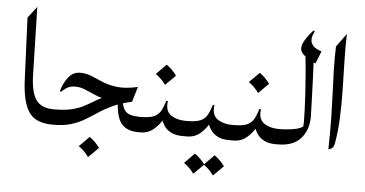

<svg xmlns="http://www.w3.org/2000/svg" viewBox="-49 -625 1680 883"><g transform="rotate(5 790.5 -183.5)"><path d="M207 0Q126.5 0 95.7 -47.4Q64.9 -94.7 61 -196.8L48.8 -480.5L89.4 -533.7L97.2 -221.2Q99.1 -141.6 123.3 -106.2Q147.5 -70.8 207 -70.8Q233.4 -70.8 233.4 -35.6Q233.4 0 207 0Z M209.5 0Q188 0 188 -35.2Q188 -50.8 192.6 -60.8Q197.3 -70.8 207 -70.8Q257.8 -70.8 290.3 -79.1Q322.8 -87.4 347.7 -100.8Q372.6 -114.3 399.2 -130.4Q425.8 -146.5 464.1 -162.8Q502.4 -179.2 563 -192.4L545.9 -141.6Q493.7 -130.4 457.3 -135.3Q420.9 -140.1 393.8 -151.6Q366.7 -163.1 343.3 -173.3Q319.8 -183.6 294.4 -183.6Q271.5 -183.6 255.6 -173.1Q239.7 -162.6 232.4 -153.8L226.6 -156.7Q234.9 -189.5 256.3 -219.2Q277.8 -249 313.5 -249Q341.3 -249 366.2 -238.3Q391.1 -227.5 419.7 -215.6Q448.2 -203.6 487.1 -199Q525.9 -194.3 582.5 -207L561.5 -136.7Q510.3 -126 474.4 -109.1Q438.5 -92.3 410.2 -73.5Q381.8 -54.7 353.8 -37.8Q325.7 -21 291.5 -10.5Q257.3 0 209.5 0ZM602.1 0Q551.3 0 525.6 -28.6Q500 -57.1 495.6 -135.3L517.6 -141.1Q521.5 -105 538.6 -87.9Q555.7 -70.8 602.1 -70.8Q631.3 -70.8 631.3 -35.6Q631.3 0 602.1 0ZM381.8 41Q409.7 61 428.7 87.9L381.8 134.3Q364.3 108.4 335.4 87.9Z M602.1 0Q590.3 0 586.2 -9.5Q582 -19 582 -35.2Q582 -50.8 586.2 -60.8Q590.3 -70.8 602.1 -70.8H604.5Q643.6 -70.8 664.8 -78.6Q686 -86.4 697.3 -104.7Q708.5 -123 718.3 -155.3L725.6 -153.8Q724.1 -146 724.1 -137.2Q724.1 -102.5 750.7 -86.7Q777.3 -70.8 815.4 -70.8H817.9Q830.1 -70.8 835.2 -60.8Q840.3 -50.8 840.3 -35.2Q840.3 -19 835.4 -9.5Q830.6 0 817.9 0H807.1Q773.4 0 752.7 -11.2Q731.9 -22.5 720.9 -38.8Q710 -55.2 705.1 -70.8L710.9 -68.4Q699.7 -44.9 673.8 -22.5Q647.9 0 611.8 0ZM705.6 -320.8Q733.4 -300.8 752.4 -273.9L705.6 -227.5Q688 -253.4 659.2 -273.9Z M816.9 0Q805.2 0 801 -9.5Q796.9 -19 796.9 -35.2Q796.9 -50.8 801 -60.8Q805.2 -70.8 816.9 -70.8H819.3Q858.4 -70.8 879.6 -78.6Q900.9 -86.4 912.1 -104.7Q923.3 -123 933.1 -155.3L940.4 -153.8Q939 -146 939 -137.2Q939 -102.5 965.6 -86.7Q992.2 -70.8 1030.3 -70.8H1032.7Q1044.9 -70.8 1050 -60.8Q1055.2 -50.8 1055.2 -35.2Q1055.2 -19 1050.3 -9.5Q1045.4 0 1032.7 0H1022Q988.3 0 967.5 -11.2Q946.8 -22.5 935.8 -38.8Q924.8 -55.2 919.9 -70.8L925.8 -68.4Q914.6 -44.9 888.7 -22.5Q862.8 0 826.7 0ZM870.6 75.2Q898.4 95.2 917.5 122.1L870.6 168.5Q853 142.6 824.2 122.1ZM961.4 75.2Q989.3 95.2 1008.3 122.1L961.4 168.5Q943.8 142.6 915 122.1Z M1031.7 0Q1020 0 1015.9 -9.5Q1011.7 -19 1011.7 -35.2Q1011.7 -50.8 1015.9 -60.8Q1020 -70.8 1031.7 -70.8H1034.2Q1073.2 -70.8 1094.5 -78.6Q1115.7 -86.4 1127 -104.7Q1138.2 -123 1147.9 -155.3L1155.3 -153.8Q1153.8 -146 1153.8 -137.2Q1153.8 -102.5 1180.4 -86.7Q1207 -70.8 1245.1 -70.8H1247.6Q1259.8 -70.8 1264.9 -60.8Q1270 -50.8 1270 -35.2Q1270 -19 1265.1 -9.5Q1260.3 0 1247.6 0H1236.8Q1203.1 0 1182.4 -11.2Q1161.6 -22.5 1150.6 -38.8Q1139.6 -55.2 1134.8 -70.8L1140.6 -68.4Q1129.4 -44.9 1103.5 -22.5Q1077.6 0 1041.5 0ZM1135.3 -320.8Q1163.1 -300.8 1182.1 -273.9L1135.3 -227.5Q1117.7 -253.4 1088.9 -273.9Z M1334.5 -450.2 1376 -418.5Q1381.8 -304.7 1383.5 -241Q1385.3 -177.2 1386.7 -139.6Q1386.7 -78.6 1351.8 -39.3Q1316.9 0 1246.6 0Q1226.6 0 1226.6 -35.6Q1226.6 -70.8 1246.6 -70.8Q1279.8 -70.8 1314.2 -76.7Q1348.6 -82.5 1361.3 -97.7L1354 -81.1Q1355 -85.4 1356 -93.5Q1356.9 -101.6 1356.9 -113.3Q1356.9 -157.7 1351.8 -246.8Q1346.7 -335.9 1334.5 -450.2ZM1364.3 -536.1 1370.6 -532.7Q1334.5 -466.3 1409.2 -443.4L1386.2 -385.7Q1359.4 -397.9 1337.2 -414.3Q1314.9 -430.7 1314.9 -449.7Q1314.9 -465.8 1325.4 -484.1Q1335.9 -502.4 1347.9 -517.1Q1359.9 -531.7 1364.3 -536.1Z M1473.6 -471.7 1518.6 -533.7Q1516.6 -476.1 1518.3 -410.9Q1520 -345.7 1521.5 -278.3Q1522.9 -210.9 1520.3 -146.5Q1517.6 -82 1507.3 -26.4Q1502.4 -1.5 1480 2.4Q1481.9 -83.5 1480.5 -147.5Q1479 -211.4 1476.8 -263.4Q1474.6 -315.4 1473.1 -364.7Q1471.7 -414.1 1473.6 -471.7Z"/></g></svg>

Font: Lateef Light
Style: Regular
Weight: 300
Designer: SIL International
Foundry: SIL International
Version: Version 4.200